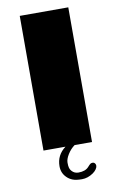

<svg xmlns="http://www.w3.org/2000/svg" viewBox="-95 -743 596 970"><g transform="rotate(-10 202.5 -257.5)"><path d="M144 92.3Q144 35.2 190.9 0H78.1V-690.9H327.1V0H237.8Q216.3 15.6 201.7 39.3Q187 63 187 81.3Q187 99.6 189.9 108.9Q192.9 118.2 199.2 125Q212.4 140.1 233.4 140.1Q269 140.1 286.1 120.6Q295.9 109.4 300.5 106.4Q305.2 103.5 312 103.5Q318.8 103.5 323.2 108.9Q327.6 114.3 327.6 121.8Q327.6 129.4 321 139.2Q314.5 148.9 302.7 157.2Q274.9 176.3 244.9 176.3Q214.8 176.3 197.8 169.7Q180.7 163.1 168.9 151.4Q144 127.9 144 92.3Z"/></g></svg>

Font: Limelight
Style: Regular
Weight: 400
Designer: Nicole Fally
Foundry: Nicole Fally
Version: Version 1.002